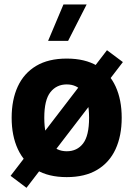

<svg xmlns="http://www.w3.org/2000/svg" viewBox="-20 -811 614 885"><path d="M272.5 -790.5 201.7 -622.6H293.9L379.4 -790.5ZM287.6 -421.9Q334.5 -421.9 362.5 -386.2Q390.6 -350.6 390.6 -268.1Q390.6 -185.5 363 -149.7Q335.4 -113.8 287.6 -113.8Q240.2 -113.8 212.2 -149.7Q184.1 -185.5 184.1 -268.1Q184.1 -350.6 212.4 -386.2Q240.7 -421.9 287.6 -421.9ZM287.6 -541Q203.1 -541 146.7 -507.3Q90.3 -473.6 62 -412.4Q33.7 -351.1 33.7 -268.1Q33.7 -185.1 62.3 -123.5Q90.8 -62 147.2 -28.3Q203.6 5.4 287.6 5.4Q371.6 5.4 428 -28.3Q484.4 -62 512.7 -123.5Q541 -185.1 541 -268.1Q541 -351.1 512.9 -412.4Q484.9 -473.6 428.5 -507.3Q372.1 -541 287.6 -541ZM102.1 54.7 546.4 -524.9 473.1 -579.6 28.8 -0.5Z"/></svg>

Font: Estedad-FD-VF Thin
Style: Regular
Weight: 100
Designer: Amin Abedi
Version: Version 5.0